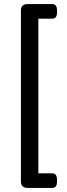

<svg xmlns="http://www.w3.org/2000/svg" viewBox="-20 -788 331 946"><path d="M116 138Q83 138 83 105V-735Q83 -768 116 -768H238Q261 -768 261 -736V-728Q261 -696 238 -696H169V66H238Q261 66 261 99V106Q261 138 238 138Z"/></svg>

Font: Asap Medium
Style: Regular
Weight: 500
Designer: Pablo Cosgaya
Foundry: Omnibus-Type
Version: Version 3.001; ttfautohint (v1.8.3)